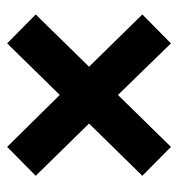

<svg xmlns="http://www.w3.org/2000/svg" viewBox="0 -610 510 551"><g transform="rotate(90 255.5 -335.0)"><path d="M22 -182 105 -100 253 -251 402 -100 485 -182 335 -335 485 -488 402 -570 253 -418 105 -570 22 -488 172 -335Z"/></g></svg>

Font: Asimov Pro
Style: Bd
Weight: 700
Designer: Google
Version: Version 2.000980; 2014